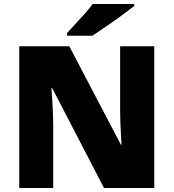

<svg xmlns="http://www.w3.org/2000/svg" viewBox="-20 -947 874 967"><path d="M757 0H504L243 -503H239Q241 -480 243 -447.5Q245 -415 246.5 -382Q248 -349 248 -322V0H77V-714H329L589 -218H592Q591 -241 589 -272Q587 -303 586 -335Q585 -367 585 -391V-714H757ZM656 -917Q638 -903 611 -882.5Q584 -862 553 -840.5Q522 -819 493.5 -799.5Q465 -780 445 -767H318V-781Q335 -800 359 -825.5Q383 -851 407 -878Q431 -905 447 -927H656Z"/></svg>

Font: Noto Kufi Arabic Black
Style: Regular
Weight: 900
Designer: Monotype Design Team, David Williams, Khaled Hosny
Foundry: Google LLC
Version: Version 2.109; ttfautohint (v1.8.4.7-5d5b)